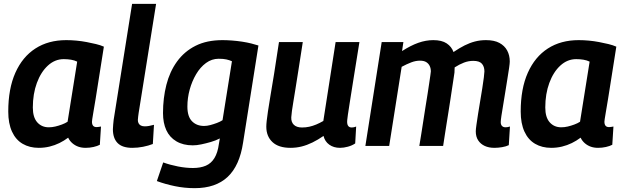

<svg xmlns="http://www.w3.org/2000/svg" viewBox="-20 -760 3250 1000"><path d="M426 10Q405 10 388 4Q371 -2 357 -14Q343 -26 335 -43Q314 -27 289.5 -15Q265 -3 238 3.5Q211 10 182 10Q134 10 98 -11Q62 -32 42.5 -74.5Q23 -117 23 -179Q23 -298 60 -381Q97 -464 164.5 -507.5Q232 -551 325 -551Q351 -551 378 -548.5Q405 -546 431 -541Q457 -536 480 -530.5Q503 -525 521 -517Q506 -422 495.5 -355.5Q485 -289 478 -245Q471 -201 466.5 -176.5Q462 -152 460.5 -140Q459 -128 459 -126Q459 -112 465 -105Q471 -98 483 -98Q488 -98 494 -99Q500 -100 506 -101L500 -6Q487 1 467 5.5Q447 10 426 10ZM332 -126 382 -439Q368 -446 350 -449Q332 -452 312 -452Q266 -452 229.5 -418.5Q193 -385 172 -328Q151 -271 151 -200Q151 -149 174 -123Q197 -97 234 -97Q251 -97 268 -101Q285 -105 302.5 -111.5Q320 -118 332 -126Z M668 -740H793L702 -171Q701 -161 699.5 -152Q698 -143 698 -135Q698 -126 701.5 -118.5Q705 -111 713 -106.5Q721 -102 734 -102Q745 -102 756 -104Q767 -106 782 -110L776 -10Q753 -1 725 4.5Q697 10 669 10Q617 10 592.5 -15Q568 -40 568 -87Q568 -98 569.5 -111Q571 -124 572 -136Z M797 183 830 86Q866 99 907 107Q948 115 985 115Q1024 115 1052 103Q1080 91 1097 63Q1114 35 1120 -10L1125 -39Q1104 -28 1078 -20.5Q1052 -13 1028 -8Q1004 -3 984 -3Q934 -3 898.5 -24Q863 -45 846 -82.5Q829 -120 829 -171Q829 -249 846.5 -318Q864 -387 902 -439.5Q940 -492 998.5 -521.5Q1057 -551 1139 -551Q1161 -551 1188 -549Q1215 -547 1241 -543Q1267 -539 1289 -533.5Q1311 -528 1326 -523L1246 -17Q1228 103 1165.5 161.5Q1103 220 994 220Q941 220 890.5 209.5Q840 199 797 183ZM1188 -441Q1175 -447 1159 -450.5Q1143 -454 1119 -454Q1083 -454 1053 -432Q1023 -410 1001.5 -373.5Q980 -337 968 -293.5Q956 -250 956 -205Q956 -153 980 -128.5Q1004 -104 1043 -104Q1058 -104 1075 -108.5Q1092 -113 1109.5 -119.5Q1127 -126 1139 -134Z M1493 10Q1431 10 1399 -20Q1367 -50 1367 -100Q1367 -112 1369 -130.5Q1371 -149 1375.5 -179.5Q1380 -210 1388 -257.5Q1396 -305 1407.5 -375Q1419 -445 1433 -541H1557Q1544 -456 1534.5 -396Q1525 -336 1518.5 -295Q1512 -254 1507.5 -227.5Q1503 -201 1500.5 -182.5Q1498 -164 1497 -149Q1496 -124 1510.5 -110Q1525 -96 1553 -96Q1573 -96 1591 -100Q1609 -104 1627 -111.5Q1645 -119 1664 -130L1728 -541H1852Q1833 -424 1821 -348Q1809 -272 1802 -228Q1795 -184 1792 -163Q1789 -142 1788.5 -135Q1788 -128 1788 -126Q1788 -111 1794 -103.5Q1800 -96 1812 -96Q1815 -96 1821.5 -97Q1828 -98 1835 -101L1830 -13Q1814 -2 1792 4Q1770 10 1751 10Q1718 10 1695 -6.5Q1672 -23 1665 -52Q1636 -32 1607.5 -18Q1579 -4 1551 3Q1523 10 1493 10Z M2555 10Q2526 10 2504.5 0Q2483 -10 2470.5 -29Q2458 -48 2458 -76Q2458 -86 2461.5 -110.5Q2465 -135 2470 -167Q2475 -199 2481 -234Q2487 -269 2492 -301Q2497 -333 2500 -356.5Q2503 -380 2503 -388Q2503 -413 2490 -428Q2477 -443 2445 -443Q2420 -443 2396.5 -434Q2373 -425 2348 -409Q2348 -405 2347.5 -396.5Q2347 -388 2347 -382Q2345 -367 2341.5 -345Q2338 -323 2334 -296Q2330 -269 2325.5 -239.5Q2321 -210 2316 -178.5Q2311 -147 2306 -116Q2301 -85 2296.5 -55.5Q2292 -26 2288 0H2164Q2169 -30 2174.5 -64.5Q2180 -99 2185.5 -135Q2191 -171 2196.5 -205.5Q2202 -240 2207 -271Q2212 -302 2215.5 -327Q2219 -352 2221.5 -368Q2224 -384 2224 -388Q2224 -404 2218 -416.5Q2212 -429 2200 -436.5Q2188 -444 2167 -444Q2145 -444 2121.5 -435Q2098 -426 2072 -412L2007 0H1883L1968 -541H2081L2074 -494Q2119 -523 2158.5 -537Q2198 -551 2237 -551Q2281 -551 2306.5 -534Q2332 -517 2342 -489Q2373 -510 2400 -523.5Q2427 -537 2454 -544Q2481 -551 2511 -551Q2554 -551 2581 -536.5Q2608 -522 2621.5 -497Q2635 -472 2635 -440Q2635 -430 2631.5 -405.5Q2628 -381 2622.5 -348Q2617 -315 2611.5 -279.5Q2606 -244 2600.5 -212Q2595 -180 2591.5 -156.5Q2588 -133 2588 -124Q2588 -111 2594.5 -104Q2601 -97 2613 -97Q2618 -97 2624 -98Q2630 -99 2636 -101L2630 -4Q2616 3 2595 6.5Q2574 10 2555 10Z M3095 10Q3074 10 3057 4Q3040 -2 3026 -14Q3012 -26 3004 -43Q2983 -27 2958.5 -15Q2934 -3 2907 3.5Q2880 10 2851 10Q2803 10 2767 -11Q2731 -32 2711.5 -74.5Q2692 -117 2692 -179Q2692 -298 2729 -381Q2766 -464 2833.5 -507.5Q2901 -551 2994 -551Q3020 -551 3047 -548.5Q3074 -546 3100 -541Q3126 -536 3149 -530.5Q3172 -525 3190 -517Q3175 -422 3164.5 -355.5Q3154 -289 3147 -245Q3140 -201 3135.5 -176.5Q3131 -152 3129.5 -140Q3128 -128 3128 -126Q3128 -112 3134 -105Q3140 -98 3152 -98Q3157 -98 3163 -99Q3169 -100 3175 -101L3169 -6Q3156 1 3136 5.5Q3116 10 3095 10ZM3001 -126 3051 -439Q3037 -446 3019 -449Q3001 -452 2981 -452Q2935 -452 2898.5 -418.5Q2862 -385 2841 -328Q2820 -271 2820 -200Q2820 -149 2843 -123Q2866 -97 2903 -97Q2920 -97 2937 -101Q2954 -105 2971.5 -111.5Q2989 -118 3001 -126Z"/></svg>

Font: Georama ExtraCondensed Thin SemiBold
Style: Italic
Weight: 600
Italic angle: -9°
Version: Version 1.001